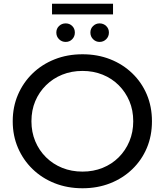

<svg xmlns="http://www.w3.org/2000/svg" viewBox="-20 -998 880 1026"><path d="M421 8Q340 8 272 -19Q204 -46 154 -94.5Q104 -143 76 -208Q48 -273 48 -350Q48 -427 76 -492Q104 -557 154 -605.5Q204 -654 272 -681Q340 -708 421 -708Q501 -708 568.5 -681.5Q636 -655 686.5 -606.5Q737 -558 764.5 -493Q792 -428 792 -350Q792 -272 764.5 -207Q737 -142 686.5 -93.5Q636 -45 568.5 -18.5Q501 8 421 8ZM421 -81Q479 -81 528.5 -101Q578 -121 614.5 -157.5Q651 -194 671.5 -243Q692 -292 692 -350Q692 -409 671.5 -457.5Q651 -506 614.5 -542.5Q578 -579 528.5 -599Q479 -619 421 -619Q362 -619 312.5 -599Q263 -579 226 -542.5Q189 -506 168.5 -457.5Q148 -409 148 -350Q148 -292 168.5 -243Q189 -194 226 -157.5Q263 -121 312.5 -101Q362 -81 421 -81ZM512 -774Q492 -774 477.5 -788.5Q463 -803 463 -824Q463 -845 477.5 -859Q492 -873 512 -873Q533 -873 547.5 -859Q562 -845 562 -824Q562 -803 547.5 -788.5Q533 -774 512 -774ZM331 -774Q310 -774 295.5 -788.5Q281 -803 281 -824Q281 -845 295.5 -859Q310 -873 331 -873Q352 -873 366 -859Q380 -845 380 -824Q380 -803 366 -788.5Q352 -774 331 -774ZM258 -921V-978H584V-921Z"/></svg>

Font: Montserrat Z Med
Style: Regular
Weight: 500
Designer: Julieta Ulanovsky
Foundry: Julieta Ulanovsky
Version: Version 8.000